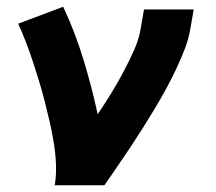

<svg xmlns="http://www.w3.org/2000/svg" viewBox="-20 -548 640 568"><path d="M142 0Q147 -32 145.5 -64Q144 -96 139 -126.5Q134 -157 127 -187.5Q120 -218 112.5 -247.5Q105 -277 96 -306.5Q87 -336 77.5 -365Q68 -394 57 -422.5Q46 -451 34 -478L167 -528Q202 -453 226.5 -373Q251 -293 269 -210Q290 -241 309 -272Q328 -303 345 -335Q362 -367 377 -400.5Q392 -434 397 -468L406 -520H553L544 -468Q539 -436 527.5 -405.5Q516 -375 501.5 -344.5Q487 -314 471 -284.5Q455 -255 437.5 -226Q420 -197 402 -168.5Q384 -140 365.5 -112Q347 -84 327.5 -56Q308 -28 289 0Z"/></svg>

Font: Iosevka Aile Heavy
Style: Italic
Weight: 900
Italic angle: -9°
Designer: Belleve Invis
Foundry: Belleve Invis
Version: Version 31.1.0; ttfautohint (v1.8.4)